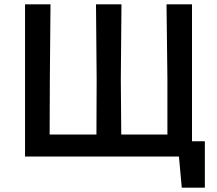

<svg xmlns="http://www.w3.org/2000/svg" viewBox="-20 -719 999 882"><path d="M95 0V-699H212L209 -359L208 -101H423L424 -355L421 -699H538L535 -355L537 -101H749V-357L745 -699H862V-70H921V143H815L802 0Z"/></svg>

Font: Ruda
Style: Bold
Weight: 700
Designer: Mariela Monsalve and Angelina Sanchez
Foundry: Mariela Monsalve and Angelina Sanchez
Version: Version 2.000